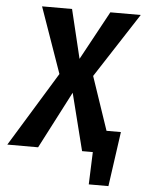

<svg xmlns="http://www.w3.org/2000/svg" viewBox="-99 -738 713 944"><g transform="rotate(5 258.0 -266.0)"><path d="M439 -110H510L472 160H375L381 0H328L257 -282L111 0H-41L184 -368L70 -692H218L276 -451L407 -692H557L350 -373Z"/></g></svg>

Font: Fira Sans Condensed SemiBold
Style: Italic
Weight: 600
Width: 3
Italic angle: -8°
Designer: bBox Type GmbH & Carrois Corporate GbR & Edenspiekermann AG
Foundry: bBox Type GmbH & Carrois Corporate GbR & Edenspiekermann AG
Version: Version 4.301